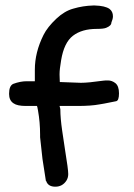

<svg xmlns="http://www.w3.org/2000/svg" viewBox="-20 -496 497 713"><path d="M137.7 93.8 128.9 13.7Q128.9 8.8 128.9 3.9Q128.9 -42 121.1 -85.9Q118.2 -102.5 117.2 -102.5H83H79.1Q77.1 -102.5 76.2 -102.5Q43.9 -102.5 30.3 -112.3Q13.7 -123 13.7 -147.5Q13.7 -177.7 29.3 -184.6Q55.7 -194.3 79.1 -194.3H109.4V-237.3Q109.4 -301.8 141.6 -366.2Q156.2 -395.5 189.5 -426.8Q219.7 -455.1 252 -463.9Q288.1 -474.6 326.2 -475.6Q329.1 -475.6 332 -475.6Q370.1 -474.6 386.7 -462.9Q399.4 -453.1 399.4 -435.5Q399.4 -425.8 393.6 -412.1Q393.6 -400.4 374 -392.6Q364.3 -388.7 338.9 -388.7Q284.2 -388.7 251 -363.3Q217.8 -337.9 207 -272.5Q201.2 -238.3 201.2 -221.7Q201.2 -219.7 201.2 -217.8L202.1 -191.4L252.9 -189.5Q278.3 -188.5 280.3 -188.5Q307.6 -188.5 362.3 -196.3Q369.1 -197.3 380.9 -197.3Q395.5 -197.3 408.2 -187.5Q421.9 -176.8 421.9 -149.4Q421.9 -122.1 411.1 -120.1Q353.5 -108.4 349.6 -108.4Q318.4 -102.5 267.6 -102.5Q263.7 -102.5 258.8 -102.5H201.2L204.1 -90.8V-89.8Q204.1 -57.6 210.9 -10.7Q216.8 26.4 221.7 61.5Q233.4 132.8 233.4 150.4Q233.4 164.1 226.6 174.8Q211.9 197.3 185.5 197.3Q158.2 197.3 151.4 175.8H150.4Z"/></svg>

Font: sage sans
Style: Regular
Weight: 400
Version: Version 001.032